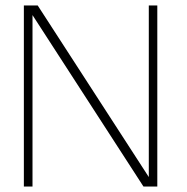

<svg xmlns="http://www.w3.org/2000/svg" viewBox="-20 -680 680 700"><path d="M503 0 98.5 -625V0H67V-660H117.5L522.5 -34.5V-660H553.5V0Z"/></svg>

Font: League Spartan ExtraLight
Style: Regular
Weight: 200
Foundry: The League of Moveable Type
Version: Version 2.002